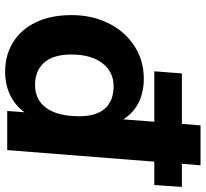

<svg xmlns="http://www.w3.org/2000/svg" viewBox="-46 -730 784 731"><g transform="rotate(90 345.5 -364.0)"><path d="M684 -560H595L551 0H402L407 -66Q382 -31 342 -11.5Q302 8 253 8Q189 8 140 -22.5Q91 -53 64 -110Q37 -167 37 -245Q37 -322 67.5 -384.5Q98 -447 153.5 -483.5Q209 -520 279 -520Q331 -520 370.5 -500Q410 -480 434 -442L443 -560H251L259 -665H451L457 -736H609L603 -665H691ZM422 -274Q422 -339 393 -372Q364 -405 307 -405Q253 -405 220 -362Q187 -319 187 -244Q187 -176 217.5 -141Q248 -106 303 -106Q360 -106 391 -149.5Q422 -193 422 -274Z"/></g></svg>

Font: Muli ExtraBold
Style: Italic
Weight: 800
Italic angle: -4.541°
Designer: Vernon Adams
Foundry: Vernon Adams
Version: Version 2.000